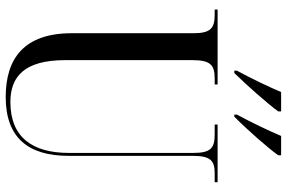

<svg xmlns="http://www.w3.org/2000/svg" viewBox="-182 -788 981 656"><g transform="rotate(90 308.0 -460.5)"><path d="M222 -780V-771H230C271 -813 336 -886 361 -921V-931H295C276 -886 249 -830 222 -780ZM372 -780V-771H379C422 -813 486 -886 511 -921V-931H445C426 -886 399 -830 372 -780ZM312 10C451 10 513 -67 513 -205V-629C513 -691 530 -704 573 -704H603V-714H406V-704H440C486 -704 503 -691 503 -631V-206C503 -82 450 -6 329 -6C243 -6 186 -53 186 -193V-629C186 -691 204 -704 249 -704H269V-714H13V-704H31C76 -704 94 -691 94 -632V-216C94 -53 180 10 312 10Z"/></g></svg>

Font: Noto Serif Display Condensed
Style: Regular
Weight: 400
Width: 3
Designer: Monotype Design Team
Foundry: Monotype Imaging Inc.
Version: Version 2.009